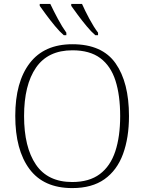

<svg xmlns="http://www.w3.org/2000/svg" viewBox="-20 -951 738 981"><path d="M349 10Q203 10 130.5 -87.5Q58 -185 58 -359Q58 -532 132 -628.5Q206 -725 350 -725Q502 -725 570.5 -627.5Q639 -530 639 -358Q639 -247 608.5 -164Q578 -81 514 -35.5Q450 10 349 10ZM349 -21Q436 -21 490 -61.5Q544 -102 569 -177.5Q594 -253 594 -358Q594 -464 570 -539Q546 -614 492.5 -654Q439 -694 350 -694Q225 -694 164 -605.5Q103 -517 103 -358Q103 -199 163.5 -110Q224 -21 349 -21ZM467 -771Q446 -789 422 -818Q398 -847 377 -875.5Q356 -904 344 -921V-931H399Q414 -897 436.5 -855Q459 -813 481 -784V-771ZM306 -771Q285 -789 261 -818Q237 -847 216 -875.5Q195 -904 183 -921V-931H237Q253 -897 275.5 -855Q298 -813 319 -784V-771Z"/></svg>

Font: Noto Serif ExtraLight
Style: Regular
Weight: 200
Designer: Monotype Design Team
Foundry: Monotype Imaging Inc.
Version: Version 2.015; ttfautohint (v1.8.4.7-5d5b)